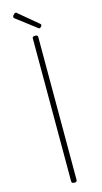

<svg xmlns="http://www.w3.org/2000/svg" viewBox="-235 -1737 965 1810"><g transform="rotate(-15 247.5 -831.5)"><path d="M248 14Q233 14 227 9Q221 4 221 -5V-1401Q221 -1411 227 -1415.5Q233 -1420 247 -1420Q261 -1420 267.5 -1415.5Q274 -1411 274 -1401V-5Q274 4 268 9Q262 14 248 14ZM306 -1477Q303 -1477 300 -1479.5Q297 -1482 292 -1485L103 -1629Q98 -1633 96.5 -1636Q95 -1639 95 -1644Q95 -1651 100.5 -1658.5Q106 -1666 113 -1671.5Q120 -1677 126 -1677Q132 -1677 135.5 -1674.5Q139 -1672 142 -1668L325 -1515Q330 -1511 330.5 -1508Q331 -1505 331 -1502Q331 -1494 322 -1485.5Q313 -1477 306 -1477Z"/></g></svg>

Font: Playwrite BE WAL ExtraLight
Style: Regular
Weight: 250
Version: Version 1.002